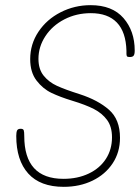

<svg xmlns="http://www.w3.org/2000/svg" viewBox="-20 -726 544 744"><path d="M43 -199Q43 -213 46 -220Q49 -227 60 -227Q70 -227 72 -221Q74 -215 74 -199Q74 -33 226 -33Q281 -33 324 -53.5Q367 -74 390.5 -110.5Q414 -147 414 -194Q414 -235 395 -261Q376 -287 344 -303.5Q312 -320 259 -336Q213 -350 179.5 -366Q146 -382 121.5 -414Q97 -446 97 -497Q97 -555 129 -603Q161 -651 215 -678.5Q269 -706 331 -706Q415 -706 458.5 -656Q502 -606 502 -530Q502 -516 498 -510.5Q494 -505 483 -505Q474 -505 472 -508Q470 -511 470 -517.5Q470 -524 470 -529Q468 -602 433 -638.5Q398 -675 332 -675Q276 -675 229.5 -651Q183 -627 156 -586Q129 -545 129 -498Q129 -458 149 -433Q169 -408 200.5 -393.5Q232 -379 289 -361Q360 -338 402.5 -300.5Q445 -263 445 -192Q445 -136 416.5 -93Q388 -50 338.5 -26Q289 -2 227 -2Q136 -2 89.5 -53.5Q43 -105 43 -199Z"/></svg>

Font: Mali ExtraLight
Style: Italic
Weight: 275
Italic angle: -10°
Version: Version 1.000; ttfautohint (v1.6)